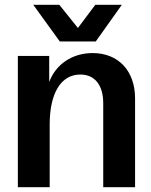

<svg xmlns="http://www.w3.org/2000/svg" viewBox="-20 -776 628 796"><path d="M54 0H186V-260C186 -390 233 -467 313 -467C373 -467 408 -423 408 -348V0H540V-368C540 -483 470 -556 364 -556C279 -556 211 -509 184 -436V-544H54ZM228 -604H377L485 -756H375L303 -660L226 -756H118Z"/></svg>

Font: Ronzino
Style: Bold
Weight: 700
Designer: Nunzio Mazzaferro
Foundry: Collletttivo
Version: Version 1.000;Glyphs 3.3 (3337)